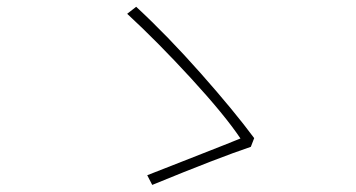

<svg xmlns="http://www.w3.org/2000/svg" viewBox="-20 -636 1040 561"><path d="M722.7 -232.4 712.9 -207Q620.1 -175.8 424.8 -95.7L410.2 -124Q437.5 -134.8 545.9 -177.2Q654.3 -219.7 682.6 -231.4Q636.7 -299.8 539.1 -406.2Q441.4 -512.7 351.6 -595.7L377.9 -616.2Q469.7 -531.2 566.9 -421.4Q664.1 -311.5 722.7 -232.4Z"/></svg>

Font: GenEi Gothic M ExtraLight
Style: Regular
Weight: 200
Designer: o_tamon (Modified); [Source Han Sans]
Ryoko NISHIZUKA  (kana & ideographs); Paul D. Hunt (Latin, Greek & Cyrillic); Wenl
Version: Version 1.1a;Original Version 1.004